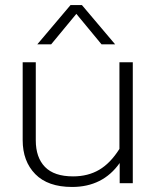

<svg xmlns="http://www.w3.org/2000/svg" viewBox="-20 -727 622 762"><path d="M260 -707H305L437 -551H383L283 -672L183 -551H128ZM70 -171V-480H122V-170Q122 -102 158.5 -64.5Q195 -27 270 -27Q329 -27 373.5 -53Q418 -79 454 -136V-480H507V0H455V-80Q388 15 266 15Q170 15 120 -36Q70 -87 70 -171Z"/></svg>

Font: Prompt ExtraLight
Style: Regular
Weight: 275
Designer: Katatrad Team
Foundry: CadsonDemak
Version: Version 1.000